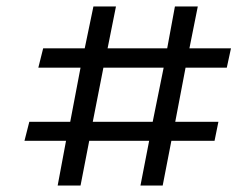

<svg xmlns="http://www.w3.org/2000/svg" viewBox="-20 -573 773 596"><path d="M159 3 185 -136H56L71 -195H198L230 -363H99L114 -423H243L270 -553H340L314 -423H499L523 -553H594L568 -423H697L684 -363H556L524 -195H658L646 -136H512L485 3H416L443 -136H257L230 3ZM301 -363 268 -195H454L488 -363Z"/></svg>

Font: Literata 7pt Medium
Style: Italic
Weight: 500
Italic angle: -2°
Designer: Latin by Veronika Burian and Jose Scaglione. Greek by Irene Vlachou. Cyrillic by Vera Evstafieva
Foundry: TypeTogether
Version: Version 3.002